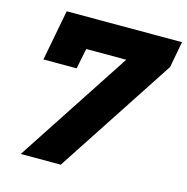

<svg xmlns="http://www.w3.org/2000/svg" viewBox="-104 -800 877 899"><g transform="rotate(15 334.5 -350.5)"><path d="M269 0H75L438 -554H244L224 -455H63L110 -701H669L645 -574Z"/></g></svg>

Font: Argentum Novus
Style: Bold Italic
Weight: 700
Designer: Julieta Ulanovsky (font) & Cristiano Sobral (main changes)
Foundry: Julieta Ulanovsky (font) & Cristiano Sobral (main changes)
Version: Version 3.00;November 27, 2020;FontCreator 13.0.0.2655 64-bi